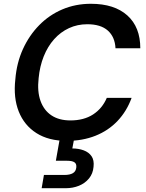

<svg xmlns="http://www.w3.org/2000/svg" viewBox="-20 -732 770 1014"><path d="M333 12Q237 12 172.5 -29Q108 -70 79 -143Q50 -216 61 -313Q68 -400 101 -472.5Q134 -545 187 -599Q240 -653 309.5 -682.5Q379 -712 460 -712Q584 -712 652.5 -650.5Q721 -589 721 -477H590Q587 -537 549.5 -570.5Q512 -604 441 -604Q389 -604 344.5 -583.5Q300 -563 266 -525Q232 -487 211 -434.5Q190 -382 184 -319Q176 -249 194 -199Q212 -149 252 -122.5Q292 -96 352 -96Q423 -96 471.5 -127.5Q520 -159 544 -215H675Q649 -144 600.5 -93Q552 -42 484 -15Q416 12 333 12ZM200 262 212 192H320Q349 192 365 182.5Q381 173 383 152Q385 133 373 125Q361 117 334 117H275L297 -7H373L362 52Q395 52 422 62Q449 72 463.5 93Q478 114 474 149Q471 185 450 210.5Q429 236 397 249Q365 262 327 262Z"/></svg>

Font: DM Sans 12pt SemiBold
Style: Italic
Weight: 600
Italic angle: -10°
Version: Version 4.004;gftools[0.9.30]